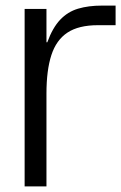

<svg xmlns="http://www.w3.org/2000/svg" viewBox="-20 -666 433 686"><path d="M68 0V-634H146V-515H149Q168 -567 195 -595.5Q222 -624 259 -635Q296 -646 344 -646H393V-576H330Q261 -576 221 -549.5Q181 -523 163.5 -469Q146 -415 146 -332V0Z"/></svg>

Font: Matangi Medium
Style: Regular
Weight: 500
Designer: Prashant Pant
Foundry: The Graphic Ant
Version: Version 3.002